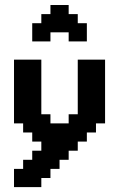

<svg xmlns="http://www.w3.org/2000/svg" viewBox="-20 -650 484 781"><path d="M111.1 -555.6H148.1V-592.6H185.2V-629.6H259.3V-592.6H296.3V-555.6H333.3V-481.5H259.3V-518.5H185.2V-481.5H111.1ZM37 37H74.1V0H111.1V-37H148.1V-74.1H111.1V-111.1H74.1V-148.1H37V-407.4H148.1V-185.2H185.2V-148.1H259.3V-185.2H296.3V-407.4H407.4V-148.1H370.4V-111.1H333.3V-74.1H296.3V-37H259.3V0H222.2V37H185.2V74.1H148.1V111.1H37Z"/></svg>

Font: Jersey 15
Style: Regular
Weight: 400
Designer: Sarah Cadigan-Fried
Version: Version 1.001; ttfautohint (v1.8.4.7-5d5b)